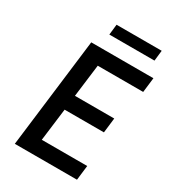

<svg xmlns="http://www.w3.org/2000/svg" viewBox="-217 -1029 1023 1142"><g transform="rotate(30 294.5 -458.0)"><path d="M550 -916 542 -844H232L240 -916ZM577 -649H265L237 -426H507L495 -324H225L197 -101H509L497 0H70L162 -750H589Z"/></g></svg>

Font: Orkney Medium
Style: MediumItalic
Weight: 500
Designer: Samuel Oakes and Alfredo Marco Pradil
Foundry: Alfredo Marco Pradil
Version: 1.0; ttfautohint (v1.5)